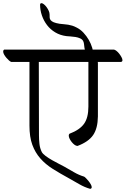

<svg xmlns="http://www.w3.org/2000/svg" viewBox="-52 -1000 793 1212"><path d="M212 -40Q218 -29 236 -15.5Q254 -2 276 10.5Q298 23 319.5 34Q341 45 354 52Q384 69 415 87Q446 105 479 115Q483 117 491 125Q499 133 507 143Q515 153 521 163.5Q527 174 527 181Q527 191 517 192Q482 182 449 163Q416 144 384 126Q327 95 281 66Q235 37 202.5 0Q170 -37 152 -86Q134 -135 134 -207V-609H19Q13 -611 4.5 -618.5Q-4 -626 -12 -635.5Q-20 -645 -26 -655.5Q-32 -666 -32 -675Q-32 -683 -26 -687H667Q674 -686 683.5 -678.5Q693 -671 701 -660.5Q709 -650 715 -639Q721 -628 721 -620Q721 -611 712 -609H565Q566 -607 566 -603V-265Q565 -190 536 -147.5Q507 -105 438 -79H436Q428 -79 418.5 -86Q409 -93 401 -103Q393 -113 387.5 -124Q382 -135 382 -144Q382 -152 387 -156Q451 -180 478.5 -218.5Q506 -257 506 -327V-609H193Q193 -492 193.5 -377Q194 -262 194 -145Q194 -119 197 -91.5Q200 -64 212 -40ZM532 -631Q525 -631 516.5 -638Q508 -645 500.5 -655Q493 -665 487.5 -677Q482 -689 481 -699Q479 -710 478.5 -720Q478 -730 473 -741Q467 -752 453.5 -758Q440 -764 424.5 -766.5Q409 -769 393 -770Q377 -771 367 -772Q328 -777 297 -795.5Q266 -814 245 -841.5Q224 -869 212.5 -902.5Q201 -936 201 -971Q202 -980 210 -980Q216 -980 225 -973Q234 -966 242 -955Q250 -944 255.5 -932Q261 -920 261 -909Q261 -898 261.5 -889Q262 -880 268 -872.5Q274 -865 287 -859.5Q300 -854 324 -850Q340 -848 353 -847Q366 -846 378.5 -844Q391 -842 404 -838Q417 -834 432 -826Q456 -814 475 -793.5Q494 -773 508 -749Q522 -725 530 -698.5Q538 -672 540 -646Q540 -631 532 -631ZM261 -876Q262 -875 262 -875Z"/></svg>

Font: Asar
Style: Regular
Weight: 400
Designer: Eben Sorkin
Foundry: Eben Sorkin, Pria Ravichandran
Version: Version 1.003; ttfautohint (v1.3) -l 8 -r 50 -G 0 -x 0 -H 45